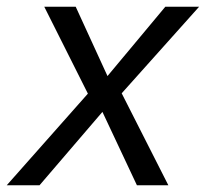

<svg xmlns="http://www.w3.org/2000/svg" viewBox="-60 -548 609 568"><path d="M345 0 243 -217 57 0H-40L200 -271L71 -528H164L258 -323L429 -528H529L300 -272L438 0Z"/></svg>

Font: Libra Sans Modern
Style: Italic
Weight: 400
Italic angle: -12°
Foundry: Stefan Peev, Context Ltd
Version: Version 1.000